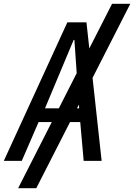

<svg xmlns="http://www.w3.org/2000/svg" viewBox="-24 -842 702 1005"><path d="M328.5 -725H428.5L443.5 -588.5L562.5 -822H658L460.5 -434.5L508 0H414L396 -203H342.5L166 143H71L247 -203H178L90 0H-4ZM284 -275 377.5 -459 365.5 -633H361.5L211.5 -275ZM390.5 -275 389 -294.5 379 -275Z"/></svg>

Font: JuliaMono
Style: Italic
Weight: 400
Italic angle: -9°
Monospace: yes
Designer: cormullion
Foundry: corm
Version: Version 0.057; ttfautohint (v1.8.4)